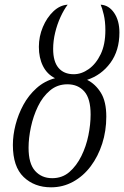

<svg xmlns="http://www.w3.org/2000/svg" viewBox="-20 -790 530 820"><path d="M198 10Q127 10 81 -34Q35 -78 35 -171Q35 -213 46.5 -257.5Q58 -302 80 -342.5Q102 -383 136 -413.5Q170 -444 215 -456Q181 -473 163.5 -508Q146 -543 146 -590Q146 -634 163 -674.5Q180 -715 208 -741.5Q236 -768 269 -770Q253 -749 238.5 -717.5Q224 -686 215.5 -650.5Q207 -615 207 -581Q207 -527 230 -500Q253 -473 295 -473Q328 -473 359 -495Q390 -517 410 -558.5Q430 -600 430 -661Q430 -699 423 -728Q416 -757 410 -770Q445 -768 467.5 -735Q490 -702 490 -651Q490 -574 451.5 -521.5Q413 -469 352 -449Q388 -431 411 -393.5Q434 -356 434 -292Q434 -231 416.5 -176.5Q399 -122 367.5 -80Q336 -38 292.5 -14Q249 10 198 10ZM203 -29Q246 -29 276.5 -55.5Q307 -82 327.5 -123.5Q348 -165 357.5 -212Q367 -259 367 -301Q367 -369 340 -399.5Q313 -430 268 -430Q225 -430 193.5 -403.5Q162 -377 142 -335.5Q122 -294 112 -247Q102 -200 102 -159Q102 -91 130 -60Q158 -29 203 -29Z"/></svg>

Font: Noto Serif SemiCondensed Light
Style: Italic
Weight: 300
Width: 4
Italic angle: -12°
Designer: Monotype Design Team
Foundry: Monotype Imaging Inc.
Version: Version 2.013; ttfautohint (v1.8.4.7-5d5b)